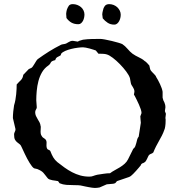

<svg xmlns="http://www.w3.org/2000/svg" viewBox="-20 -902 869 938"><path d="M48.8 -245.1Q48.8 -251.5 52.2 -257.6Q55.7 -263.7 55.7 -271L43 -325.2Q43 -339.4 44.7 -356.9Q46.4 -374.5 48.8 -387.7Q52.7 -399.9 55.2 -413.8Q57.6 -427.7 59.1 -441.7Q60.5 -455.6 61 -468Q61.5 -480.5 61.5 -489.3Q66.9 -496.1 72.3 -501Q77.6 -505.9 82 -510.5Q86.4 -515.1 89.4 -521.2Q92.3 -527.3 93.8 -536.6L120.6 -564.5L133.3 -570.3Q136.2 -571.8 140.1 -577.1Q144 -582.5 148.2 -589.6Q152.3 -596.7 156.5 -603.3Q160.6 -609.9 164.6 -613.3Q192.4 -633.3 219.5 -650.4Q246.6 -667.5 278.8 -683.6Q281.2 -684.1 283.7 -685.1Q286.1 -685.5 288.3 -686Q290.5 -686.5 292 -686.5Q299.8 -687.5 304.7 -690.2Q309.6 -692.9 314 -695.6Q318.4 -698.2 323.5 -700.4Q328.6 -702.6 335.9 -702.6L359.9 -698.7L367.2 -702.6L385.3 -708Q407.2 -710.9 428 -711.4Q448.7 -711.9 470.2 -711.9Q477.1 -711.9 492.9 -709Q508.8 -706.1 526.1 -701.9Q543.5 -697.8 558.1 -693.4Q572.8 -689 577.6 -686.5Q591.8 -676.8 603.3 -663.1Q614.7 -649.4 627.4 -639.6Q635.3 -633.8 642.8 -629.9Q650.4 -626 657.7 -622.3Q665 -618.7 672.4 -614.5Q679.7 -610.4 686.5 -604Q689 -603 692.4 -600.1Q695.8 -597.2 699.2 -593.5Q702.6 -589.8 705.3 -586.7Q708 -583.5 709.5 -582L712.9 -566.9Q713.9 -561 718 -555.9Q722.2 -550.8 727.3 -545.7Q732.4 -540.5 737.1 -535.6Q741.7 -530.8 743.2 -525.4Q747.1 -519.5 752 -510.5Q756.8 -501.5 761.7 -491.2Q766.6 -481 770 -470.9Q773.4 -460.9 774.4 -453.6V-424.8Q776.4 -416.5 778.1 -411.6Q779.8 -406.7 783.2 -401.4Q785.2 -396 786.6 -390.9Q788.1 -385.7 788.1 -377.4Q788.1 -376.5 787.6 -374Q787.1 -371.6 786.9 -368.7Q786.6 -365.7 786.1 -363Q785.6 -360.4 785.6 -358.9L790.5 -346.2L788.1 -325.2Q789.1 -322.8 789.1 -319.3Q789.1 -315.9 789.1 -311.5Q789.1 -295.9 787.1 -283.9Q785.2 -272 783.2 -268.6Q777.8 -252.9 771 -239.7Q764.2 -226.6 756.8 -213.6Q749.5 -200.7 742.4 -187Q735.4 -173.3 729 -157.2Q726.1 -154.3 723.1 -152.8Q720.2 -151.4 717.3 -150.4Q714.4 -149.4 711.4 -147.5Q708.5 -145.5 706.1 -142.1Q704.6 -139.6 702.9 -135.7Q701.2 -131.8 699 -127.2Q696.8 -122.6 694.3 -118.2Q691.9 -113.8 689 -110.8L679.2 -105Q675.3 -105 671.6 -101.3Q668 -97.7 668 -94.7Q664.6 -90.3 658.2 -82.8Q651.9 -75.2 644.5 -67.1Q637.2 -59.1 630.4 -52.2Q623.5 -45.4 619.1 -42Q615.7 -40 613.3 -38.6Q610.8 -37.6 608.6 -36.6Q606.4 -35.6 605.5 -35.6L551.3 -17.1Q547.9 -13.2 546.4 -11Q544.9 -8.8 543.5 -7.8Q542 -6.8 540 -6.1Q538.1 -5.4 533.7 -4.4L501.5 -1.5L466.8 13.7Q462.4 14.6 458 15.1Q454.1 15.6 450 15.9Q445.8 16.1 441.9 16.1Q436.5 16.1 429 14.9Q421.4 13.7 413.1 12.2Q404.8 10.7 396.7 9Q388.7 7.3 382.3 5.9Q372.6 3.4 361.8 2.9Q351.1 2.4 340.3 2.4Q321.8 2.4 304.7 1.2Q287.6 0 271 -6.8L263.7 -17.1Q258.3 -18.6 251 -19.3Q243.7 -20 236.1 -21.5Q228.5 -22.9 221.9 -25.4Q215.3 -27.8 211.9 -32.7Q204.6 -41.5 200.2 -47.6Q195.8 -53.7 191.4 -58.3Q187 -63 180.4 -67.1Q173.8 -71.3 162.1 -76.2L147 -79.6Q142.1 -82 136.2 -89.4Q130.4 -96.7 124.5 -106.4Q118.7 -116.2 112.5 -127.4Q106.4 -138.7 101.6 -149.2Q96.7 -159.7 92.8 -168Q88.9 -176.3 86.9 -180.7Q82.5 -192.4 75.9 -197.5Q69.3 -202.6 63.5 -207.3Q57.6 -211.9 53.2 -219.7Q48.8 -227.5 48.8 -245.1ZM151.9 -354Q151.9 -344.2 155.5 -335.9Q159.2 -327.6 164.1 -319.8Q168.9 -312 173.1 -304.2Q177.2 -296.4 178.2 -287.1Q179.2 -285.6 179.2 -281.2L178.2 -257.8Q178.2 -253.4 179.2 -248Q180.2 -242.7 184.1 -237.3Q187 -231.9 190.4 -229.7Q193.8 -227.5 197 -225.3Q200.2 -223.1 202.9 -220.2Q205.6 -217.3 207 -210.9L207.5 -206.1Q207.5 -202.6 207.3 -199.7Q207 -196.8 207 -190.9Q207 -182.6 209.5 -177.2Q211.4 -171.9 216.8 -170.4Q222.2 -168.9 225.6 -164.6Q232.9 -145.5 240.2 -133.1Q247.6 -120.6 260.3 -109.9Q277.3 -96.2 295.2 -83.5Q313 -70.8 332 -60.8Q351.1 -50.8 372.1 -44.9Q393.1 -39.1 416.5 -39.1Q422.9 -39.1 427.2 -40Q431.6 -41 435.8 -42.5Q439.9 -43.9 444.3 -45.4Q448.7 -46.9 455.1 -48.3Q468.8 -50.3 486.1 -53Q503.4 -55.7 517.6 -55.7Q527.8 -63.5 540.5 -70.3Q553.2 -77.1 565.7 -84.7Q578.1 -92.3 588.6 -101.6Q599.1 -110.8 605.5 -123.5L630.9 -174.8Q637.7 -179.7 640.9 -187.5Q644 -195.3 646 -203.6Q647.9 -211.9 650.1 -220.2Q652.3 -228.5 657.7 -234.9L668 -302.2Q668 -310.1 666.7 -316.9Q665.5 -323.7 665.5 -333.5L671.4 -349.6Q671.4 -357.4 667.7 -368.4Q664.1 -379.4 658.9 -390.9Q653.8 -402.3 648.4 -413.3Q643.1 -424.3 639.2 -431.6L634.3 -439.9L636.7 -453.6Q636.7 -460.9 634.3 -466.6Q631.8 -472.2 628.9 -476.8Q626 -481.4 623 -486.1Q620.1 -490.7 619.1 -496.6L614.7 -520.5Q610.4 -534.2 596.7 -552.5Q583 -570.8 565.9 -588.4Q548.8 -606 531.2 -619.4Q513.7 -632.8 501.5 -636.2Q494.1 -638.7 481.4 -639.2Q468.8 -639.6 460.9 -639.6L448.2 -655.3Q444.8 -656.7 436.3 -659.4Q427.7 -662.1 418.2 -664.8Q408.7 -667.5 399.4 -669.2Q390.1 -670.9 385.3 -670.9Q375.5 -670.9 360.1 -668.9Q344.7 -667 328.6 -663.1Q312.5 -659.2 298.8 -653.3Q285.2 -647.5 278.8 -639.6L276.4 -631.8Q272.5 -628.9 268.3 -627.2Q264.2 -625.5 260.5 -623.3Q256.8 -621.1 254.2 -617.9Q251.5 -614.7 250 -608.4Q238.8 -605.5 234.6 -603Q230.5 -600.6 228.8 -597.7Q227.1 -594.7 225.1 -591.1Q223.1 -587.4 216.3 -582Q197.3 -569.3 185.5 -549.3Q173.8 -529.3 167.7 -505.9Q161.6 -482.4 159.4 -457.8Q157.2 -433.1 157.2 -412.1L159.7 -377.4Q159.7 -373 155.8 -366.9Q151.9 -360.8 151.9 -354ZM303.2 -834.5Q303.2 -839.8 304.4 -844.5Q305.7 -849.1 306.6 -854.5Q310.5 -865.7 316.2 -873.8Q321.8 -881.8 335.9 -881.8Q347.2 -881.8 357.4 -877.9Q367.7 -874 375.5 -867.4Q383.3 -860.8 387.9 -851.3Q392.6 -841.8 392.6 -831.1Q392.6 -824.2 390.9 -815.9Q389.2 -807.6 385.5 -800.5Q381.8 -793.5 376.2 -788.6Q370.6 -783.7 362.8 -783.7Q343.3 -783.7 329.6 -791.3Q315.9 -798.8 304.7 -814ZM479.5 -832Q479.5 -836.4 480.7 -841.6Q481.9 -846.7 482.9 -851.1Q484.9 -863.3 491.9 -872.6Q499 -881.8 513.2 -881.8Q524.9 -881.8 535.2 -877.7Q545.4 -873.5 553 -866.5Q560.5 -859.4 565.2 -849.9Q569.8 -840.3 569.8 -830.1Q569.8 -822.8 567.9 -814.2Q565.9 -805.7 562 -798.6Q558.1 -791.5 552.2 -786.6Q546.4 -781.7 538.6 -781.7Q519.5 -781.7 505.9 -790.8Q492.2 -799.8 481.9 -812.5Z"/></svg>

Font: IM FELL English
Style: Regular
Weight: 400
Designer: Igino Marini
Foundry: Igino Marini
Version: 3.00